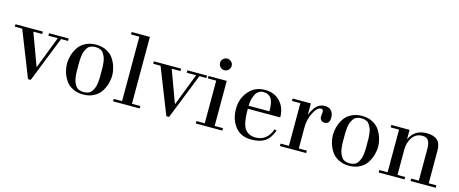

<svg xmlns="http://www.w3.org/2000/svg" viewBox="-48 -1308 4574 1913"><g transform="rotate(15 2239.0 -351.5)"><path d="M-6 -465V-490H276V-465H185L308 -131L437 -465H340V-490H543V-465H471L284 6H256L70 -465Z M603 -328Q616 -373 640 -410Q666 -452 713 -476Q759 -502 824 -502Q889 -502 935 -476Q982 -452 1008 -410Q1032 -373 1045 -328Q1057 -286 1057 -245Q1057 -204 1045 -162Q1032 -117 1008 -80Q982 -38 935 -14Q889 12 824 12Q759 12 713 -14Q666 -38 640 -80Q616 -117 603 -162Q591 -204 591 -245Q591 -286 603 -328ZM705 -245V-190Q705 -188 706.5 -169.5Q708 -151 709 -139Q714 -103 721 -88Q726 -74 741 -50Q754 -30 775 -22Q796 -13 824 -13Q852 -13 873 -22Q894 -30 907 -50Q922 -74 927 -88Q934 -103 939 -139Q940 -151 941.5 -169.5Q943 -188 943 -190V-245V-300Q943 -302 941.5 -320.5Q940 -339 939 -351Q934 -387 927 -402Q922 -416 907 -440Q894 -460 873 -468Q852 -477 824 -477Q796 -477 775 -468Q754 -460 741 -440Q726 -416 721 -402Q714 -387 709 -351Q708 -339 706.5 -320.5Q705 -302 705 -300Z M1132 -690V-715H1320V-25H1406V0H1132V-25H1218V-690Z M1421 -465V-490H1703V-465H1612L1735 -131L1864 -465H1767V-490H1970V-465H1898L1711 6H1683L1497 -465Z M2071 -25V-465H1985V-490H2173V-25H2259V0H1985V-25ZM2062 -646Q2062 -672 2080 -688Q2098 -706 2122 -706Q2146 -706 2164 -688Q2182 -672 2182 -646Q2182 -622 2164 -604Q2146 -586 2122 -586Q2098 -586 2080 -604Q2062 -622 2062 -646Z M2782 -276H2448V-268Q2448 -222 2451 -188Q2454 -155 2463 -120Q2472 -86 2488 -66Q2504 -45 2531 -32Q2557 -19 2596 -19Q2712 -19 2759 -147L2781 -139Q2749 -54 2698 -22Q2646 12 2560 12Q2451 12 2393 -61Q2334 -135 2334 -245Q2334 -352 2398 -426Q2462 -502 2567 -502Q2663 -502 2722 -440Q2782 -377 2782 -276ZM2448 -307H2662Q2662 -341 2661 -353Q2659 -375 2654 -397Q2648 -421 2638 -438Q2626 -455 2606 -466Q2584 -477 2556 -477Q2526 -477 2504 -460Q2480 -442 2470 -414Q2457 -385 2453 -360Q2448 -330 2448 -307Z M2939 -25V-465H2853V-490H3041V-375H3043Q3062 -427 3096 -465Q3132 -502 3183 -502Q3227 -502 3250 -476Q3274 -450 3274 -406Q3274 -339 3222 -339Q3202 -339 3186 -353Q3172 -367 3172 -390L3174 -416Q3177 -436 3177 -441Q3177 -452 3170 -459Q3163 -466 3152 -466Q3113 -466 3077 -395Q3041 -324 3041 -244V-25H3124V0H2853V-25Z M3346 -328Q3359 -373 3383 -410Q3409 -452 3456 -476Q3502 -502 3567 -502Q3632 -502 3678 -476Q3725 -452 3751 -410Q3775 -373 3788 -328Q3800 -286 3800 -245Q3800 -204 3788 -162Q3775 -117 3751 -80Q3725 -38 3678 -14Q3632 12 3567 12Q3502 12 3456 -14Q3409 -38 3383 -80Q3359 -117 3346 -162Q3334 -204 3334 -245Q3334 -286 3346 -328ZM3448 -245V-190Q3448 -188 3449.5 -169.5Q3451 -151 3452 -139Q3457 -103 3464 -88Q3469 -74 3484 -50Q3497 -30 3518 -22Q3539 -13 3567 -13Q3595 -13 3616 -22Q3637 -30 3650 -50Q3665 -74 3670 -88Q3677 -103 3682 -139Q3683 -151 3684.5 -169.5Q3686 -188 3686 -190V-245V-300Q3686 -302 3684.5 -320.5Q3683 -339 3682 -351Q3677 -387 3670 -402Q3665 -416 3650 -440Q3637 -460 3616 -468Q3595 -477 3567 -477Q3539 -477 3518 -468Q3497 -460 3484 -440Q3469 -416 3464 -402Q3457 -387 3452 -351Q3451 -339 3449.5 -320.5Q3448 -302 3448 -300Z M3871 -25H3957V-465H3871V-490H4059V-396H4061Q4109 -502 4234 -502Q4310 -502 4345 -468Q4381 -435 4381 -361V-25H4460V0H4200V-25H4279V-356Q4279 -408 4262 -436Q4247 -466 4199 -466Q4134 -466 4096 -413Q4059 -361 4059 -285V-25H4138V0H3871Z"/></g></svg>

Font: Bailleul Roman
Style: Roman
Weight: 400
Version: Version 1